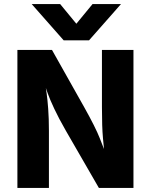

<svg xmlns="http://www.w3.org/2000/svg" viewBox="-20 -918 737 938"><path d="M65 0V-674H234L391 -395Q447 -295 467.5 -242.5Q488 -190 488 -190Q488 -190 483 -243.5Q478 -297 478 -395V-674H632V0H463L302 -279Q267 -340 245 -387Q223 -434 213.5 -461Q204 -488 204 -488Q204 -488 208 -460.5Q212 -433 215.5 -386Q219 -339 219 -279V0ZM291 -721H415L571 -898H432L353 -802L274 -898H135Z"/></svg>

Font: Hind Variable Light
Style: Regular
Weight: 300
Designer: Manushi Parikh, Satya Rajpurohit
Foundry: Indian Type Foundry
Version: Version 3.000